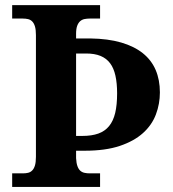

<svg xmlns="http://www.w3.org/2000/svg" viewBox="-20 -734 678 754"><path d="M278.8 -200.2H303.2Q340.3 -200.2 366.2 -209.5Q392.1 -218.8 408.4 -238.8Q424.8 -258.8 432.4 -290.5Q439.9 -322.3 439.9 -367.2Q439.9 -407.2 433.3 -436.8Q426.8 -466.3 412.4 -485.6Q397.9 -504.9 374.8 -514.4Q351.6 -523.9 317.9 -523.9H278.8ZM607.9 -371.1Q607.9 -326.2 592.3 -284.7Q576.7 -243.2 541.5 -211.4Q506.3 -179.7 450.2 -160.9Q394 -142.1 313 -142.1H278.8V-112.8Q279.8 -93.3 284.2 -81.3Q288.6 -69.3 295.7 -63.2Q302.7 -57.1 312.3 -55.2Q321.8 -53.2 332 -53.2H373V0H27.8V-53.2H69.8Q81.1 -53.2 90.3 -55.4Q99.6 -57.6 106.4 -64.5Q113.3 -71.3 117.2 -84Q121.1 -96.7 121.1 -118.2V-596.2Q121.1 -617.7 117.2 -630.4Q113.3 -643.1 106.4 -649.9Q99.6 -656.7 90.3 -658.9Q81.1 -661.1 69.8 -661.1H27.8V-713.9H373V-661.1H332Q321.8 -661.1 312 -659.2Q302.2 -657.2 294.9 -650.9Q287.6 -644.5 283.2 -632.8Q278.8 -621.1 278.8 -601.1V-583H335Q404.3 -582 455.6 -567.1Q506.8 -552.2 540.8 -525.1Q574.7 -498 591.3 -459.2Q607.9 -420.4 607.9 -371.1Z"/></svg>

Font: Droid Serif
Style: Bold
Weight: 700
Designer: Monotype Design team
Foundry: Monotype Imaging Inc.
Version: Version 1.03